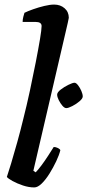

<svg xmlns="http://www.w3.org/2000/svg" viewBox="-20 -820 382 840"><path d="M130 0Q106 0 80.5 -8.5Q55 -17 35 -28Q15 -39 10 -46Q16 -63 28.5 -104.5Q41 -146 55.5 -198Q70 -250 82 -300Q97 -359 111 -424Q125 -489 136.5 -548Q148 -607 155 -649Q162 -691 162 -706Q162 -724 136 -724H79Q79 -735 82 -746.5Q85 -758 87 -764Q101 -771 125 -779.5Q149 -788 174 -794Q199 -800 217 -800Q244 -800 262.5 -784Q281 -768 281 -742Q281 -739 276.5 -720Q272 -701 267 -679L126 -73L136 -66Q146 -76 161 -96Q176 -116 190.5 -138.5Q205 -161 215 -177Q224 -177 233 -172.5Q242 -168 244 -163Q239 -142 226 -114.5Q213 -87 196.5 -60.5Q180 -34 162.5 -17Q145 0 130 0ZM270 -347Q262 -347 253 -357.5Q244 -368 237 -382Q230 -396 230 -406Q230 -416 245.5 -428Q261 -440 279.5 -449Q298 -458 306 -458Q313 -458 321.5 -447Q330 -436 336 -422Q342 -408 342 -398Q342 -389 328 -377Q314 -365 296.5 -356Q279 -347 270 -347Z"/></svg>

Font: Texturina 72pt 72pt Regular
Style: Bold Italic
Weight: 700
Italic angle: -11°
Designer: Guillermo Torres Carreño
Foundry: Omnibus-Type
Version: Version 1.002; ttfautohint (v1.8.3)